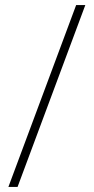

<svg xmlns="http://www.w3.org/2000/svg" viewBox="-20 -734 370 754"><path d="M13 0 279 -714H315L49 0Z"/></svg>

Font: Noto Sans Khmer Condensed ExtraLight
Style: Regular
Weight: 200
Width: 3
Designer: Danh Hong and the Monotype Design Team
Foundry: Monotype Imaging Inc.
Version: Version 2.004; ttfautohint (v1.8.4.7-5d5b)